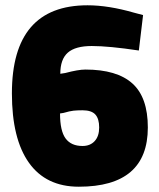

<svg xmlns="http://www.w3.org/2000/svg" viewBox="-20 -693 600 726"><path d="M25 -340Q25 -673 311 -673Q390 -673 487 -645L521 -636L505 -502Q392 -519 327 -519Q265 -519 236.5 -494Q208 -469 208 -414L227 -417Q276 -430 303 -430Q422 -430 480.5 -377.5Q539 -325 539 -211Q539 13 278 13Q154 13 89.5 -77.5Q25 -168 25 -340ZM355 -211Q355 -244 340.5 -260Q326 -276 292 -276Q272 -276 258 -274.5Q244 -273 220 -266L207 -264Q207 -198 228 -169.5Q249 -141 292 -141Q321 -141 338 -159.5Q355 -178 355 -211Z"/></svg>

Font: Cairo Black
Style: Regular
Weight: 900
Designer: Mohamed Gaber, the designers of Titillium
Foundry: Kief Type Foundry
Version: Version 2.009; ttfautohint (v1.5.33-1714) -l 8 -r 50 -G 200 